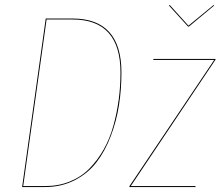

<svg xmlns="http://www.w3.org/2000/svg" viewBox="-20 -755 890 775"><path d="M842.3 -734.9 844.2 -732.4 742.2 -647.5H739.3L662.1 -732.4L665 -734.9L740.7 -651.4ZM272.9 -680.2Q470.2 -680.2 470.2 -462.4Q470.2 -394 460.2 -330.1Q450.2 -266.1 427 -205.3Q403.8 -144.5 369.1 -99.6Q334.5 -54.7 281 -27.3Q227.5 0 161.6 0H69.3L164.6 -680.2ZM272.9 -676.3H168L73.7 -3.9H162.1Q216.8 -3.9 262.7 -22.7Q308.6 -41.5 341.3 -75Q374 -108.4 398.7 -151.9Q423.3 -195.3 437.7 -247.6Q452.1 -299.8 459.2 -353Q466.3 -406.2 466.3 -462.4Q466.3 -676.3 272.9 -676.3ZM850.1 -517.1 849.6 -513.7 507.8 -3.9H769.5L769 0H502.4V-3.4L844.7 -513.2H598.6L599.1 -517.1Z"/></svg>

Font: Fira Sans Compressed Four
Style: Italic
Weight: 100
Width: 3
Italic angle: -8°
Designer: Carrois Corporate & Edenspiekermann AG
Foundry: Carrois Corporate GbR & Edenspiekermann AG
Version: Version 4.203;PS 004.203;hotconv 1.0.88;makeotf.lib2.5.64775